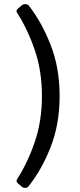

<svg xmlns="http://www.w3.org/2000/svg" viewBox="-20 -786 390 934"><path d="M87 123 66 105Q57 96 63 86Q114 7 149 -95Q184 -197 184 -319Q184 -441 149 -543Q114 -645 63 -724Q60 -729 60 -732Q60 -737 66 -743L87 -761Q93 -766 102 -766Q113 -766 120 -759Q183 -678 226.5 -567Q270 -456 270 -319Q270 -182 226.5 -71Q183 40 119 120Q114 128 102 128Q92 128 87 123Z"/></svg>

Font: Miriam Libre
Style: Regular
Weight: 400
Designer: Michal Sahar
Foundry: Hagilda
Version: Version 1.001